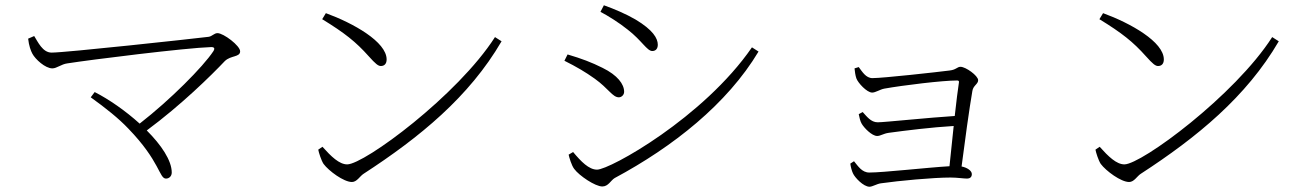

<svg xmlns="http://www.w3.org/2000/svg" viewBox="-20 -724 4995 730"><path d="M340 -374 325 -354C382 -313 431 -274 468 -235C589 -110 585 -45 611 -45C623 -45 633 -54 633 -68C633 -114 593 -173 538 -228C669 -325 782 -436 835 -492C858 -514 893 -506 893 -529C893 -550 830 -598 807 -598C794 -598 787 -586 773 -584C707 -576 230 -524 176 -524C142 -524 124 -565 110 -587L87 -577C90 -550 97 -531 103 -520C114 -499 152 -464 179 -464C196 -464 213 -480 236 -483C325 -497 686 -542 783 -545C795 -545 798 -540 791 -529C752 -470 628 -345 511 -254C458 -302 395 -346 340 -374Z M1219 -674 1205 -651C1290 -599 1333 -565 1382 -510C1408 -481 1418 -473 1428 -473C1441 -473 1450 -481 1450 -498C1450 -565 1323 -636 1219 -674ZM1862 -583C1720 -361 1365 -99 1300 -99C1270 -99 1239 -129 1206 -166L1190 -155C1192 -144 1201 -115 1210 -101C1230 -74 1287 -32 1318 -32C1337 -32 1348 -54 1362 -63C1576 -202 1764 -356 1887 -567Z M2263 -679C2290 -665 2335 -637 2367 -611C2420 -570 2440 -530 2460 -530C2474 -530 2481 -540 2481 -554C2481 -578 2463 -610 2396 -650C2360 -671 2315 -690 2276 -704ZM2839 -544C2655 -277 2299 -79 2250 -79C2219 -79 2189 -110 2159 -146L2142 -136C2144 -126 2153 -95 2163 -82C2182 -56 2243 -15 2270 -15C2293 -15 2302 -38 2317 -47C2539 -166 2745 -329 2864 -528ZM2126 -493C2172 -470 2206 -450 2241 -425C2294 -387 2309 -354 2333 -354C2343 -354 2353 -363 2353 -375C2353 -404 2328 -438 2271 -466C2229 -487 2192 -501 2138 -517Z M3227 -111 3213 -102C3214 -91 3219 -73 3223 -65C3230 -49 3263 -14 3286 -14C3297 -14 3314 -25 3329 -27C3399 -37 3528 -49 3594 -49C3619 -49 3644 -45 3657 -45C3667 -45 3675 -50 3675 -62C3675 -75 3657 -87 3636 -91C3647 -178 3666 -315 3677 -378C3680 -399 3699 -404 3699 -419C3699 -436 3652 -470 3632 -470C3619 -470 3616 -459 3591 -456C3544 -450 3338 -427 3297 -427C3272 -427 3258 -452 3245 -469L3229 -464C3230 -454 3232 -437 3236 -426C3242 -409 3276 -372 3296 -372C3309 -372 3326 -384 3342 -387C3415 -400 3564 -418 3619 -418C3624 -418 3627 -416 3626 -411C3622 -386 3616 -337 3610 -283C3513 -277 3342 -259 3317 -259C3291 -259 3275 -282 3260 -298L3245 -290C3247 -279 3251 -262 3256 -254C3265 -238 3295 -207 3315 -207C3328 -207 3338 -216 3359 -219C3425 -228 3522 -240 3606 -245L3590 -92C3505 -87 3339 -68 3285 -68C3257 -68 3242 -93 3227 -111Z M4174 -674 4160 -651C4245 -599 4288 -565 4337 -510C4363 -481 4373 -473 4383 -473C4396 -473 4405 -481 4405 -498C4405 -565 4278 -636 4174 -674ZM4817 -583C4675 -361 4320 -99 4255 -99C4225 -99 4194 -129 4161 -166L4145 -155C4147 -144 4156 -115 4165 -101C4185 -74 4242 -32 4273 -32C4292 -32 4303 -54 4317 -63C4531 -202 4719 -356 4842 -567Z"/></svg>

Font: Noto Serif TC ExtraLight
Style: Regular
Weight: 200
Designer: Ryoko NISHIZUKA 西塚涼子 (kana & ideographs); Frank Grießhammer (Latin, Greek & Cyrillic); Wenlong ZHANG 张文龙 (bopomofo); San
Foundry: Adobe
Version: Version 2.001;hotconv 1.1.0;makeotfexe 2.6.0